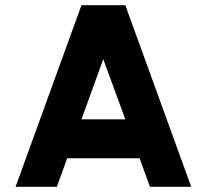

<svg xmlns="http://www.w3.org/2000/svg" viewBox="-20 -720 797 740"><path d="M463 -700 717 0H558L518 -110H239L199 0H40L294 -700ZM463 -260 378 -492 294 -260Z"/></svg>

Font: Urbanist
Style: Regular
Weight: 400
Designer: Corey Hu
Foundry: Corey Hu
Version: Version 1.2; befe77262ef67d88f1d94aa3d2e49ef1327b4483